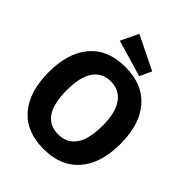

<svg xmlns="http://www.w3.org/2000/svg" viewBox="-234 -937 1068 1068"><g transform="rotate(45 300.0 -403.0)"><path d="M302 12Q165 12 92.5 -73Q20 -158 20 -312Q20 -463 92.5 -548Q165 -633 302 -633Q438 -633 511.5 -548Q585 -463 585 -312Q585 -158 511.5 -73Q438 12 302 12ZM302 -103Q369 -103 406 -154Q443 -205 443 -314Q443 -414 406 -466.5Q369 -519 302 -519Q233 -519 197.5 -466.5Q162 -414 162 -314Q162 -205 197.5 -154Q233 -103 302 -103ZM392 -651 176 -714 226 -818 424 -721Z"/></g></svg>

Font: Inconsolata Expanded Black
Style: Regular
Weight: 900
Width: 7
Monospace: yes
Designer: Raph Levien, Cyreal, Brenton Simpson
Foundry: Raph Levien, Cyreal, Google
Version: Version 3.001; ttfautohint (v1.8.2.53-6de2)